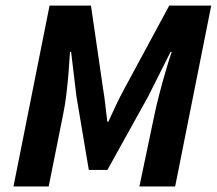

<svg xmlns="http://www.w3.org/2000/svg" viewBox="-20 -672 781 692"><path d="M28.6 0 158.6 -651.8H307.9L351.7 -350.6Q356.7 -321.3 359.7 -293.1Q362.7 -264.9 366.7 -233.6H370.7Q384.7 -264.9 398.1 -293.1Q411.6 -321.3 427.4 -350.6L590 -651.8H741.3L611.3 0H482.4L536.8 -259.1Q543.8 -292.2 554.1 -332.2Q564.4 -372.2 576.1 -412.1Q587.7 -452.1 598.8 -485.2H594.8L514.6 -325.4L367.1 -59.5H300.1L255.4 -325.4L236.3 -485.2H232.3Q230.4 -452.1 227.2 -412.1Q224 -372.2 219.2 -332.2Q214.4 -292.2 207.4 -259.1L155.5 0Z"/></svg>

Font: Source Sans Variable
Style: Italic
Weight: 200
Italic angle: -11°
Designer: Paul D. Hunt
Foundry: Adobe Systems Incorporated
Version: Version 3.006;hotconv 1.0.111;makeotfexe 2.5.65597